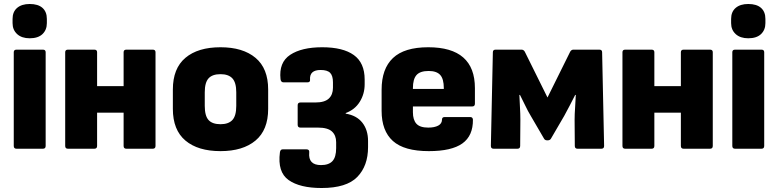

<svg xmlns="http://www.w3.org/2000/svg" viewBox="-20 -746 3902 963"><path d="M129 -554Q89 -554 66 -575Q43 -596 43 -630V-651Q43 -687 66 -706.5Q89 -726 129 -726Q171 -726 193 -706.5Q215 -687 215 -651V-630Q215 -596 193 -575Q171 -554 129 -554ZM63 0Q49 0 49 -14V-484Q49 -497 63 -497H195Q209 -497 209 -484V-14Q209 0 195 0Z M321 0Q307 0 307 -14V-484Q307 -497 321 -497H453Q467 -497 467 -484V-314H600V-484Q600 -497 614 -497H746Q760 -497 760 -484V-14Q760 0 746 0H614Q600 0 600 -14V-181H467V-14Q467 0 453 0Z M1086 12Q973 12 910 -41Q847 -94 847 -200V-297Q847 -403 910 -456Q973 -509 1086 -509Q1198 -509 1261.5 -456Q1325 -403 1325 -297V-200Q1325 -94 1261.5 -41Q1198 12 1086 12ZM1086 -123Q1126 -123 1145.5 -144Q1165 -165 1165 -215V-283Q1165 -332 1145.5 -353Q1126 -374 1086 -374Q1045 -374 1026 -353Q1007 -332 1007 -283V-215Q1007 -165 1026 -144Q1045 -123 1086 -123Z M1593 197Q1484 197 1427.5 157Q1371 117 1384 18Q1386 3 1398 3H1517Q1533 3 1531 19Q1525 82 1590 82Q1629 82 1647.5 62Q1666 42 1666 -3V-33Q1666 -67 1645 -86.5Q1624 -106 1575 -106H1487Q1473 -106 1473 -120V-218Q1473 -232 1487 -232H1562Q1608 -232 1629 -251.5Q1650 -271 1650 -306V-333Q1650 -366 1636 -380.5Q1622 -395 1588 -395Q1532 -395 1535 -347Q1537 -333 1522 -333H1402Q1389 -333 1387 -349Q1378 -433 1435.5 -471Q1493 -509 1596 -509Q1700 -509 1754.5 -470Q1809 -431 1809 -347V-323Q1809 -275 1784.5 -235.5Q1760 -196 1714 -179V-176Q1769 -167 1797.5 -130.5Q1826 -94 1826 -39V-8Q1826 86 1772 141.5Q1718 197 1593 197Z M2131 12Q2007 12 1950.5 -39Q1894 -90 1894 -190V-296Q1894 -401 1951 -455Q2008 -509 2128 -509Q2362 -509 2362 -304V-226Q2362 -212 2348 -212H2051V-183Q2051 -145 2068.5 -125.5Q2086 -106 2128 -106Q2159 -106 2178 -116Q2197 -126 2197 -147Q2197 -159 2211 -159H2338Q2351 -159 2352 -146Q2353 -65 2299 -26.5Q2245 12 2131 12ZM2051 -300H2206V-304Q2206 -350 2188 -370Q2170 -390 2130 -390Q2087 -390 2069 -369.5Q2051 -349 2051 -304Z M2456 0Q2442 0 2442 -14L2452 -484Q2452 -497 2466 -497H2596Q2606 -497 2612 -487L2726 -257L2840 -487Q2846 -497 2856 -497H2986Q3000 -497 3000 -484L3010 -14Q3010 0 2996 0H2877Q2863 0 2863 -14L2862 -145Q2862 -173 2864.5 -207Q2867 -241 2868 -270H2865Q2852 -245 2837.5 -216.5Q2823 -188 2810 -165L2743 -50Q2738 -42 2726 -42Q2721 -42 2716.5 -43.5Q2712 -45 2709 -50L2642 -165Q2628 -188 2614.5 -216.5Q2601 -245 2588 -270H2585Q2586 -241 2588 -207Q2590 -173 2590 -145L2589 -14Q2589 0 2575 0Z M3116 0Q3102 0 3102 -14V-484Q3102 -497 3116 -497H3248Q3262 -497 3262 -484V-314H3395V-484Q3395 -497 3409 -497H3541Q3555 -497 3555 -484V-14Q3555 0 3541 0H3409Q3395 0 3395 -14V-181H3262V-14Q3262 0 3248 0Z M3733 -554Q3693 -554 3670 -575Q3647 -596 3647 -630V-651Q3647 -687 3670 -706.5Q3693 -726 3733 -726Q3775 -726 3797 -706.5Q3819 -687 3819 -651V-630Q3819 -596 3797 -575Q3775 -554 3733 -554ZM3667 0Q3653 0 3653 -14V-484Q3653 -497 3667 -497H3799Q3813 -497 3813 -484V-14Q3813 0 3799 0Z"/></svg>

Font: Sofia Sans Black
Style: Regular
Weight: 900
Designer: Botio Nikoltchev, Ani Petrova
Foundry: lettersoup
Version: Version 4.100; ttfautohint (v1.8.3)